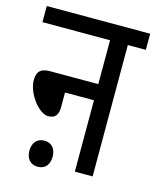

<svg xmlns="http://www.w3.org/2000/svg" viewBox="-100 -692 636 782"><g transform="rotate(15 218.0 -301.0)"><path d="M0 -622V-554H285V-369H82C38 -369 27 -349 27 -316C27 -261 82 -190 121 -190C151 -190 163 -207 163 -240V-301H285V0H360V-554H436V-622ZM84 -35C84 -2 102 20 133 20C165 20 182 -2 182 -35C182 -67 165 -90 133 -90C102 -90 84 -67 84 -35Z"/></g></svg>

Font: Noto Sans ExtraCondensed
Style: Italic
Weight: 400
Width: 2
Italic angle: -12°
Designer: Monotype Design Team
Foundry: Monotype Imaging Inc.
Version: Version 2.013